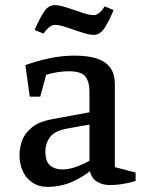

<svg xmlns="http://www.w3.org/2000/svg" viewBox="-20 -718 567 749"><path d="M166 11Q131 11 106 -6Q81 -23 68.5 -51.5Q56 -80 56 -112Q56 -137 65 -166Q74 -195 102 -219Q130 -243 183 -253L329 -280V-360Q329 -399 313 -419.5Q297 -440 249 -440Q228 -440 204.5 -436.5Q181 -433 160 -426L137 -341H96L79 -464Q123 -480 172 -490.5Q221 -501 273 -501Q320 -501 355 -490.5Q390 -480 409 -455.5Q428 -431 428 -387V-66L509 -45V-12Q479 -3 454.5 0.5Q430 4 408 4Q381 4 359 -9Q337 -22 331 -50Q294 -22 253.5 -5.5Q213 11 166 11ZM223 -57Q250 -57 279.5 -68Q309 -79 329 -91V-232L239 -216Q192 -207 174.5 -182.5Q157 -158 157 -127Q157 -88 175.5 -72.5Q194 -57 223 -57ZM346 -582Q327 -582 297.5 -592Q268 -602 239.5 -611.5Q211 -621 194 -621Q185 -621 177 -615.5Q169 -610 162 -602.5Q155 -595 150 -587L115 -601Q132 -641 150 -669.5Q168 -698 193 -698Q212 -698 241 -688.5Q270 -679 299 -669Q328 -659 345 -659Q354 -659 362.5 -664.5Q371 -670 377.5 -678Q384 -686 388 -693L423 -679Q407 -639 389 -610.5Q371 -582 346 -582Z"/></svg>

Font: Manuale Medium
Style: Regular
Weight: 500
Designer: Eduardo Tunni / Pablo Cosgaya
Foundry: Eduardo Tunni / Pablo Cosgaya
Version: Version 1.002